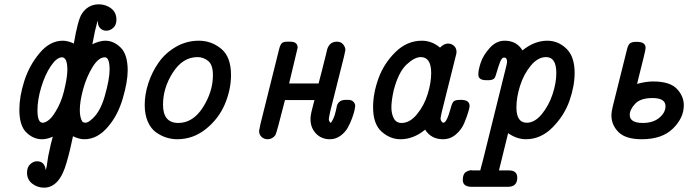

<svg xmlns="http://www.w3.org/2000/svg" viewBox="-20 -635 3189 881"><path d="M68.8 -131.8Q68.8 -191.9 91.3 -262.9Q113.8 -334 161.4 -391.1Q209 -448.2 268.1 -448.2Q292 -448.2 318.8 -435.1Q336.9 -542 355 -570.8Q382.8 -614.7 433.1 -615.2Q465.3 -615.2 489.7 -596.7Q514.2 -578.1 514.2 -544.9Q514.2 -520 499.5 -507.1Q484.9 -494.1 467.8 -494.1Q451.7 -494.1 440.4 -505.1Q429.2 -516.1 429.2 -533.2V-540L425.8 -532.2L416 -493.2L403.8 -432.1Q438 -448.2 462.9 -448.2Q502 -448.2 533.9 -416.5Q565.9 -384.8 565.9 -312Q565.9 -260.3 543.5 -183.6Q521 -106.9 477.1 -55.2Q428.2 3.9 367.2 3.9H366.2Q343.3 3.9 314.9 -9.8Q301.8 55.2 286.1 108.9Q253.9 226.1 182.1 226.1Q151.4 226.1 127.7 207.5Q104 189 104 157.2Q104 132.3 118.4 118.7Q132.8 105 149.9 105Q185.1 105 189.9 146L193.8 130.9L201.2 82L212.9 27.8L222.2 -7.8Q194.3 4.4 171.9 3.9Q132.8 3.9 100.8 -27.3Q68.8 -58.6 68.8 -131.8ZM151.9 -128.9Q151.9 -71.8 175.8 -71.8Q189 -71.8 206.5 -86.4Q224.1 -101.1 246.1 -142.6Q268.1 -184.1 279.8 -244.1Q288.6 -284.2 289.1 -314Q289.1 -372.1 264.2 -372.1Q239.3 -371.1 212.6 -331.1Q186 -291 168.9 -233.9Q151.9 -176.8 151.9 -128.9ZM346.2 -129.9Q346.2 -93.8 358.9 -75.2Q367.7 -72.3 370.1 -71.8Q382.3 -71.8 394 -82Q438 -114.3 460.4 -193.1Q482.9 -272 482.9 -314.9Q482.9 -372.1 460.9 -372.1Q432.1 -372.1 404.5 -327.1Q377 -282.2 361.6 -226.1Q346.2 -169.9 346.2 -129.9Z M644 -153.8Q644 -202.6 660.9 -253.9Q677.7 -305.2 708.3 -348.6Q738.8 -392.1 787.4 -420.2Q835.9 -448.2 892.1 -448.2Q950.2 -448.2 995.1 -411.1Q1040 -374 1040 -291Q1040 -224.1 1012 -157.5Q983.9 -90.8 925.3 -43.5Q866.7 3.9 793 3.9Q768.1 3.9 743.9 -3.7Q719.7 -11.2 696.3 -27.6Q672.9 -43.9 658.4 -76.4Q644 -108.9 644 -153.8ZM728 -154.8Q728 -70.8 797.9 -70.8Q865.7 -70.8 911.4 -142.8Q957 -214.8 957 -290Q957 -337.9 935.1 -355.5Q913.1 -373 886.7 -373Q818.8 -373 773.4 -302.5Q728 -231.9 728 -154.8Z M1168.9 -34.2Q1168.9 -35.2 1174.8 -64.9L1260.7 -409.2Q1265.6 -429.2 1272.7 -436.5Q1279.8 -443.8 1299.8 -443.8H1311Q1346.2 -443.8 1345.7 -416L1306.6 -252H1441.9Q1442.9 -256.8 1445.8 -267.3Q1448.7 -277.8 1457.3 -311.5Q1465.8 -345.2 1478 -394Q1485.8 -443.8 1525.9 -443.8Q1544.9 -443.8 1554.9 -430.9Q1564.9 -418 1564.9 -405.8L1558.6 -376L1495.6 -125Q1488.8 -94.2 1488.8 -87.9Q1488.8 -78.1 1498 -70.8Q1510.3 -87.9 1516.6 -109.9Q1522.9 -131.8 1524.9 -145Q1526.9 -158.2 1536.9 -167.5Q1546.9 -176.8 1566.9 -176.8H1578.6Q1592.8 -176.8 1601.3 -168.5Q1609.9 -160.2 1609.9 -147.9Q1609.9 -144 1606.9 -130.1Q1604 -116.2 1595.5 -92.5Q1586.9 -68.8 1575 -47.9Q1563 -26.9 1541.5 -11.5Q1520 3.9 1493.7 3.9Q1454.6 3.9 1429.7 -22.5Q1404.8 -48.8 1404.8 -87.9Q1404.8 -97.7 1406.2 -106.4Q1407.7 -115.2 1409.2 -122.1Q1410.6 -128.9 1414.8 -144.5Q1418.9 -160.2 1422.9 -175.8H1287.6Q1249.5 -24.9 1243.7 -15.1Q1229.5 3.9 1208 3.9Q1191.9 3.9 1180.4 -6.6Q1168.9 -17.1 1168.9 -34.2Z M1691.9 -143.1Q1691.9 -207 1716.8 -275.6Q1741.7 -344.2 1794.7 -396.2Q1847.7 -448.2 1915.5 -448.2Q1961.4 -448.2 1998.5 -417H1999.5Q2017.6 -435.1 2035.6 -435.1Q2051.8 -435.1 2063.2 -424.6Q2074.7 -414.1 2074.7 -397Q2074.7 -388.2 2070.8 -376L2007.8 -124Q2002 -98.1 2001.5 -91.8Q2001.5 -85 2004.6 -80.1Q2007.8 -75.2 2010.3 -73.5Q2012.7 -71.8 2014.6 -71.8Q2029.8 -71.8 2047.9 -138.2Q2054.7 -164.1 2062.3 -170.4Q2069.8 -176.8 2093.8 -176.8H2095.7Q2134.8 -176.8 2134.8 -147.9Q2134.8 -142.1 2128.7 -121.1Q2122.6 -100.1 2110.1 -70.1Q2097.7 -40 2071.8 -18.1Q2045.9 3.9 2012.7 3.9Q1958.5 3.9 1930.7 -40Q1877.4 3.9 1817.9 3.9Q1770 3.9 1731 -31Q1691.9 -65.9 1691.9 -143.1ZM1775.9 -142.1Q1775.9 -113.3 1786.9 -92Q1797.9 -70.8 1822.8 -70.8Q1860.8 -70.8 1893.8 -111.3Q1926.8 -151.9 1942.6 -203.9Q1958.5 -255.9 1958.5 -299.8Q1958.5 -373 1910.6 -373Q1881.8 -373 1845.2 -338.6Q1808.6 -304.2 1786.6 -221.2Q1775.9 -172.9 1775.9 -142.1Z M2103.5 190.9Q2103.5 164.1 2116.9 155Q2130.4 146 2144.5 146L2148.4 147H2183.6Q2185.5 138.2 2190.2 122.1Q2194.8 106 2196.8 97.2L2302.7 -330.1Q2306.6 -344.2 2306.6 -352.1Q2306.6 -371.1 2292.5 -371.1Q2282.7 -371.1 2274.7 -350.6Q2266.6 -330.1 2260 -306.2Q2253.4 -282.2 2249.5 -276.9Q2240.7 -267.1 2223.6 -267.1H2210.4Q2174.3 -267.1 2174.8 -293.9Q2174.8 -314 2185.8 -347.4Q2196.8 -380.9 2226.8 -414.6Q2256.8 -448.2 2295.4 -448.2Q2350.6 -448.2 2377.4 -403.8Q2431.6 -447.8 2490.7 -448.2Q2541.5 -448.2 2579.1 -411.6Q2616.7 -375 2616.7 -300.8Q2616.7 -239.7 2592.8 -171.9Q2568.8 -104 2515.1 -50Q2461.4 3.9 2392.6 3.9Q2351.6 3.9 2311.5 -23.9L2269.5 147H2315.4Q2353.5 147 2353.5 180.2Q2353.5 222.2 2310.5 222.2H2143.6Q2103.5 221.7 2103.5 190.9ZM2349.6 -142.1Q2349.6 -72.3 2396.5 -71.8Q2433.6 -71.8 2466.1 -111.3Q2498.5 -150.9 2515.6 -202.9Q2532.7 -254.9 2532.7 -299.8Q2532.7 -373 2485.8 -373Q2447.8 -373 2415.3 -333.5Q2382.8 -293.9 2366.2 -241Q2349.6 -188 2349.6 -142.1Z M2785.6 -105Q2785.6 -124 2792.5 -149.9L2856.4 -405.8Q2861.3 -427.7 2869.9 -435.3Q2878.4 -442.9 2897.5 -442.9H2903.3Q2942.4 -442.9 2942.4 -415Q2942.4 -408.2 2932.4 -367.2Q2922.4 -326.2 2912.6 -288.1L2903.3 -250Q2943.4 -261.2 2976.6 -261.2Q3053.7 -261.2 3085.7 -227.5Q3117.7 -193.8 3117.7 -151.9Q3117.7 -93.8 3067.6 -44.9Q3017.6 3.9 2925.3 3.9Q2851.1 3.9 2818.4 -28.6Q2785.6 -61 2785.6 -105ZM2869.6 -107.9Q2869.6 -70.8 2929.7 -70.8Q2976.6 -70.8 3005.1 -94.5Q3033.7 -118.2 3033.7 -147.9Q3033.7 -185.1 2973.6 -185.1Q2918.5 -185.1 2894 -158.4Q2869.6 -131.8 2869.6 -107.9Z"/></svg>

Font: CMU Typewriter Text
Style: BoldItalic
Weight: 700
Italic angle: -14.04°
Version: Version 0.7.0